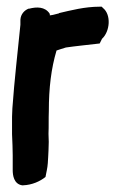

<svg xmlns="http://www.w3.org/2000/svg" viewBox="-20 -524 359 574"><path d="M16 -123C17 -99 18 -78 18 -60V-15C18 -1 21 26 46 30H49C76 29 100 18 116 5C118 -7 122 -21 123 -37V-38C123 -44 125 -62 125 -74C126 -92 126 -108 125 -124C126 -148 125 -166 126 -192C126 -261 133 -319 149 -373C156 -375 166 -379 177 -382C204 -386 244 -390 278 -394L285 -408C309 -430 313 -480 288 -500L284 -504H278C233 -504 192 -493 157 -485L156 -484C142 -480 132 -478 129 -478V-481L128 -484C114 -504 90 -504 67 -498H65C53 -493 42 -482 41 -465V-450C33 -369 23 -285 17 -200L16 -175Z"/></svg>

Font: Vapor
Style: ExBd
Weight: 800
Foundry: Cannot Into Space Fonts
Version: Version 0.179